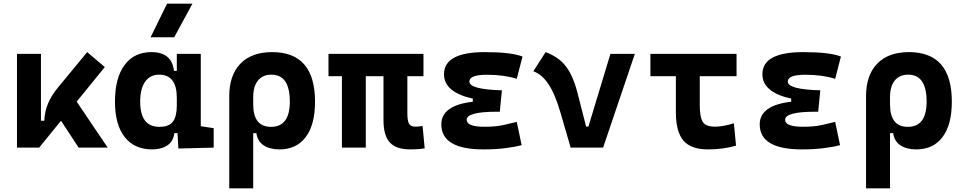

<svg xmlns="http://www.w3.org/2000/svg" viewBox="-20 -815 5313 1060"><path d="M73.7 0V-517.6H206.1V-148.4H224.6Q227.5 -245.1 299.8 -331.5L461.4 -527.3L558.6 -444.8L403.3 -253.9L574.7 0H414.1L316.9 -148.4L196.3 0Z M819.3 9.8Q722.2 9.8 668.5 -58.3Q614.7 -126.5 614.7 -253.9Q614.7 -384.3 667.5 -455.8Q720.2 -527.3 816.4 -527.3Q928.7 -527.3 940.4 -423.8H956.1V-517.6H1088.4V-118.2L1159.7 -107.4V0L964.8 4.9L960 -80.1H942.4Q937.5 -35.6 904.5 -12.9Q871.6 9.8 819.3 9.8ZM753.9 -253.9Q753.9 -114.7 859.9 -114.7Q913.6 -114.7 934.8 -143.8Q956.1 -172.9 956.1 -231V-274.9Q956.1 -402.8 858.9 -402.8Q808.6 -402.8 781.2 -364Q753.9 -325.2 753.9 -253.9ZM811.5 -609.4 902.3 -794.9H1042.5L941.9 -609.4Z M1245.6 224.6V-283.2Q1245.6 -399.9 1307.4 -463.6Q1369.1 -527.3 1482.4 -527.3Q1719.2 -527.3 1719.2 -253.9Q1719.2 -126.5 1668 -58.3Q1616.7 9.8 1523.4 9.8Q1468.8 9.8 1435.1 -12.9Q1401.4 -35.6 1395.5 -80.1H1377.9V224.6ZM1478.5 -402.8Q1430.2 -402.8 1404.1 -370.4Q1377.9 -337.9 1377.9 -278.8V-239.3Q1377.9 -114.7 1476.1 -114.7Q1580.1 -114.7 1580.1 -253.9Q1580.1 -402.8 1478.5 -402.8Z M1867.7 0V-394.5H1793.5V-517.6H2317.9V-394.5H2229V-189Q2229 -150.4 2237.5 -133.1Q2246.1 -115.7 2274.4 -115.7Q2282.7 -115.7 2291.7 -116.7Q2300.8 -117.7 2313 -119.6L2324.7 3.9Q2304.2 7.3 2287.6 8.5Q2271 9.8 2245.1 9.8Q2167 9.8 2132.1 -28.6Q2097.2 -66.9 2097.2 -151.4V-394.5H1999.5V0Z M2649.4 9.8Q2416.5 9.8 2416.5 -128.4Q2416.5 -233.4 2590.3 -253.4V-270.5Q2431.2 -305.7 2431.2 -405.3Q2431.2 -527.3 2657.2 -527.3Q2801.8 -527.3 2864.7 -502.9L2833 -379.9Q2762.2 -402.3 2668 -402.3Q2571.3 -402.3 2571.3 -364.7Q2571.3 -321.3 2751 -316.4L2739.3 -198.2H2723.6Q2556.6 -198.2 2556.6 -153.8Q2556.6 -115.2 2653.3 -115.2Q2716.8 -115.2 2758.5 -124.5Q2800.3 -133.8 2833 -142.1L2859.9 -13.7Q2819.3 -2.9 2766.4 3.4Q2713.4 9.8 2649.4 9.8Z M3130.4 0 3075.2 -190.4Q3044.9 -295.4 3007.8 -350.6Q2970.7 -405.8 2924.3 -421.4L2992.2 -527.3Q3034.7 -511.7 3067.6 -486.1Q3100.6 -460.4 3125.7 -415.8Q3150.9 -371.1 3169.4 -297.9L3215.8 -116.2H3228.5L3350.1 -517.6H3484.9L3309.6 0Z M3888.7 9.8Q3794.4 9.8 3752.9 -39.1Q3711.4 -87.9 3711.4 -195.3V-394.5H3570.8V-517.6H4046.4V-394.5H3843.3V-232.9Q3843.3 -171.4 3858.9 -143.6Q3874.5 -115.7 3927.7 -115.7Q3947.8 -115.7 3974.9 -120.4Q4002 -125 4031.7 -134.3L4043.5 -10.7Q4005.9 0 3967 4.9Q3928.2 9.8 3888.7 9.8Z M4407.2 9.8Q4174.3 9.8 4174.3 -128.4Q4174.3 -233.4 4348.1 -253.4V-270.5Q4189 -305.7 4189 -405.3Q4189 -527.3 4415 -527.3Q4559.6 -527.3 4622.6 -502.9L4590.8 -379.9Q4520 -402.3 4425.8 -402.3Q4329.1 -402.3 4329.1 -364.7Q4329.1 -321.3 4508.8 -316.4L4497.1 -198.2H4481.4Q4314.5 -198.2 4314.5 -153.8Q4314.5 -115.2 4411.1 -115.2Q4474.6 -115.2 4516.4 -124.5Q4558.1 -133.8 4590.8 -142.1L4617.7 -13.7Q4577.1 -2.9 4524.2 3.4Q4471.2 9.8 4407.2 9.8Z M4761.2 224.6V-283.2Q4761.2 -399.9 4823 -463.6Q4884.8 -527.3 4998 -527.3Q5234.9 -527.3 5234.9 -253.9Q5234.9 -126.5 5183.6 -58.3Q5132.3 9.8 5039.1 9.8Q4984.4 9.8 4950.7 -12.9Q4917 -35.6 4911.1 -80.1H4893.6V224.6ZM4994.1 -402.8Q4945.8 -402.8 4919.7 -370.4Q4893.6 -337.9 4893.6 -278.8V-239.3Q4893.6 -114.7 4991.7 -114.7Q5095.7 -114.7 5095.7 -253.9Q5095.7 -402.8 4994.1 -402.8Z"/></svg>

Font: Caskaydia Cove
Style: Bold
Weight: 700
Monospace: yes
Designer: Aaron Bell
Foundry: Saja Typeworks
Version: Version 4.300; ttfautohint (v1.8.3)